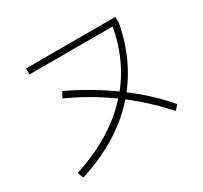

<svg xmlns="http://www.w3.org/2000/svg" viewBox="-147 -931 1173 1112"><g transform="rotate(-30 440.0 -374.5)"><path d="M98.9 -57.8Q226.7 -97.8 328.9 -159.4Q431.1 -221.1 507.2 -301.7Q583.3 -382.2 631.7 -482.8Q680 -583.3 700 -701.1L713.3 -691.1H142.2V-731.1H740V-691.1Q693.3 -442.2 535.6 -271.7Q377.8 -101.1 113.3 -17.8ZM770 -84.4Q697.8 -165.6 616.1 -235.6Q534.4 -305.6 440 -366.1Q345.6 -426.7 237.8 -475.6L258.9 -513.3Q370 -460 466.1 -398.3Q562.2 -336.7 645 -266.7Q727.8 -196.7 797.8 -114.4Z"/></g></svg>

Font: Paperlogy 2 ExtraLight
Style: Regular
Weight: 250
Designer: redesigned by Lee Juim, glyphs from Gmarket Sans & Montserrat
Foundry: PT&
Version: Version 1.001